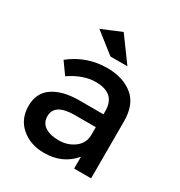

<svg xmlns="http://www.w3.org/2000/svg" viewBox="-176 -869 939 1000"><g transform="rotate(30 293.5 -368.5)"><path d="M512 0H410V-71Q344 8 233 8Q150 8 95.5 -39Q41 -86 41 -164.5Q41 -243 99 -282Q157 -321 256 -321H401V-341Q401 -447 283 -447Q209 -447 129 -393L79 -463Q176 -540 299 -540Q393 -540 452.5 -492.5Q512 -445 512 -343ZM400 -198V-243H274Q153 -243 153 -167Q153 -128 183 -107.5Q213 -87 266.5 -87Q320 -87 360 -117Q400 -147 400 -198ZM384 -600H282L160 -696L278 -745Z"/></g></svg>

Font: Montreal
Style: Regular
Weight: 400
Designer: Julieta Ulanovsky, usr_local_share
Foundry: Julieta Ulanovsky, usr_local_share
Version: Version 2.001